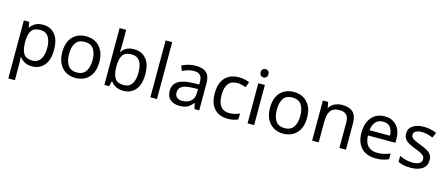

<svg xmlns="http://www.w3.org/2000/svg" viewBox="-58 -1500 5773 2479"><g transform="rotate(15 2829.0 -260.0)"><path d="M340 -546Q439 -546 499.5 -477Q560 -408 560 -269Q560 -132 499.5 -61Q439 10 339 10Q277 10 236.5 -13.5Q196 -37 173 -68H167Q169 -51 171 -25Q173 1 173 20V240H85V-536H157L169 -463H173Q197 -498 236 -522Q275 -546 340 -546ZM324 -472Q242 -472 208.5 -426Q175 -380 173 -286V-269Q173 -170 205.5 -116.5Q238 -63 326 -63Q375 -63 406.5 -90Q438 -117 453.5 -163.5Q469 -210 469 -270Q469 -362 433.5 -417Q398 -472 324 -472Z M1166 -269Q1166 -136 1098.5 -63Q1031 10 916 10Q845 10 789.5 -22.5Q734 -55 702 -117.5Q670 -180 670 -269Q670 -402 737 -474Q804 -546 919 -546Q992 -546 1047.5 -513.5Q1103 -481 1134.5 -419.5Q1166 -358 1166 -269ZM761 -269Q761 -174 798.5 -118.5Q836 -63 918 -63Q999 -63 1037 -118.5Q1075 -174 1075 -269Q1075 -364 1037 -418Q999 -472 917 -472Q835 -472 798 -418Q761 -364 761 -269Z M1393 -575Q1393 -541 1391.5 -511.5Q1390 -482 1388 -465H1393Q1416 -499 1456 -522Q1496 -545 1559 -545Q1659 -545 1719.5 -475.5Q1780 -406 1780 -268Q1780 -130 1719 -60Q1658 10 1559 10Q1496 10 1456 -13Q1416 -36 1393 -68H1386L1368 0H1305V-760H1393ZM1544 -472Q1459 -472 1426 -423Q1393 -374 1393 -271V-267Q1393 -168 1425.5 -115.5Q1458 -63 1546 -63Q1618 -63 1653.5 -116Q1689 -169 1689 -269Q1689 -472 1544 -472Z M2008 0H1920V-760H2008Z M2381 -545Q2479 -545 2526 -502Q2573 -459 2573 -365V0H2509L2492 -76H2488Q2453 -32 2414.5 -11Q2376 10 2308 10Q2235 10 2187 -28.5Q2139 -67 2139 -149Q2139 -229 2202 -272.5Q2265 -316 2396 -320L2487 -323V-355Q2487 -422 2458 -448Q2429 -474 2376 -474Q2334 -474 2296 -461.5Q2258 -449 2225 -433L2198 -499Q2233 -518 2281 -531.5Q2329 -545 2381 -545ZM2407 -259Q2307 -255 2268.5 -227Q2230 -199 2230 -148Q2230 -103 2257.5 -82Q2285 -61 2328 -61Q2396 -61 2441 -98.5Q2486 -136 2486 -214V-262Z M2954 10Q2883 10 2827.5 -19Q2772 -48 2740.5 -109Q2709 -170 2709 -265Q2709 -364 2742 -426Q2775 -488 2831.5 -517Q2888 -546 2960 -546Q3001 -546 3039 -537.5Q3077 -529 3101 -517L3074 -444Q3050 -453 3018 -461Q2986 -469 2958 -469Q2800 -469 2800 -266Q2800 -169 2838.5 -117.5Q2877 -66 2953 -66Q2997 -66 3030.5 -75Q3064 -84 3092 -97V-19Q3065 -5 3032.5 2.5Q3000 10 2954 10Z M3264 -737Q3284 -737 3299.5 -723.5Q3315 -710 3315 -681Q3315 -653 3299.5 -639Q3284 -625 3264 -625Q3242 -625 3227 -639Q3212 -653 3212 -681Q3212 -710 3227 -723.5Q3242 -737 3264 -737ZM3307 -536V0H3219V-536Z M3943 -269Q3943 -136 3875.5 -63Q3808 10 3693 10Q3622 10 3566.5 -22.5Q3511 -55 3479 -117.5Q3447 -180 3447 -269Q3447 -402 3514 -474Q3581 -546 3696 -546Q3769 -546 3824.5 -513.5Q3880 -481 3911.5 -419.5Q3943 -358 3943 -269ZM3538 -269Q3538 -174 3575.5 -118.5Q3613 -63 3695 -63Q3776 -63 3814 -118.5Q3852 -174 3852 -269Q3852 -364 3814 -418Q3776 -472 3694 -472Q3612 -472 3575 -418Q3538 -364 3538 -269Z M4340 -546Q4436 -546 4485 -499.5Q4534 -453 4534 -349V0H4447V-343Q4447 -472 4327 -472Q4238 -472 4204 -422Q4170 -372 4170 -278V0H4082V-536H4153L4166 -463H4171Q4197 -505 4243 -525.5Q4289 -546 4340 -546Z M4907 -546Q4976 -546 5025.5 -516Q5075 -486 5101.5 -431.5Q5128 -377 5128 -304V-251H4761Q4763 -160 4807.5 -112.5Q4852 -65 4932 -65Q4983 -65 5022.5 -74.5Q5062 -84 5104 -102V-25Q5063 -7 5023 1.5Q4983 10 4928 10Q4852 10 4793.5 -21Q4735 -52 4702.5 -113.5Q4670 -175 4670 -264Q4670 -352 4699.5 -415Q4729 -478 4782.5 -512Q4836 -546 4907 -546ZM4906 -474Q4843 -474 4806.5 -433.5Q4770 -393 4763 -321H5036Q5035 -389 5004 -431.5Q4973 -474 4906 -474Z M5613 -148Q5613 -70 5555 -30Q5497 10 5399 10Q5343 10 5302.5 1Q5262 -8 5231 -24V-104Q5263 -88 5308.5 -74.5Q5354 -61 5401 -61Q5468 -61 5498 -82.5Q5528 -104 5528 -140Q5528 -160 5517 -176Q5506 -192 5477.5 -208Q5449 -224 5396 -244Q5344 -264 5307 -284Q5270 -304 5250 -332Q5230 -360 5230 -404Q5230 -472 5285.5 -509Q5341 -546 5431 -546Q5480 -546 5522.5 -536.5Q5565 -527 5602 -510L5572 -440Q5538 -454 5501 -464Q5464 -474 5425 -474Q5371 -474 5342.5 -456.5Q5314 -439 5314 -409Q5314 -387 5327 -371.5Q5340 -356 5370.5 -341.5Q5401 -327 5452 -307Q5503 -288 5539 -268Q5575 -248 5594 -219.5Q5613 -191 5613 -148Z"/></g></svg>

Font: Noto Sans Indic Siyaq Numbers
Style: Regular
Weight: 400
Designer: Monotype Design Team
Foundry: Monotype Imaging Inc.
Version: Version 2.002; ttfautohint (v1.8.4.7-5d5b)